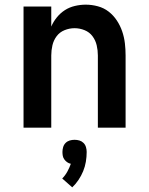

<svg xmlns="http://www.w3.org/2000/svg" viewBox="-20 -548 640 824"><path d="M81 0V-520H200V-434Q209 -455 224 -473.5Q239 -492 258.5 -504.5Q278 -517 301.5 -522.5Q325 -528 348 -528Q374 -528 400 -521Q426 -514 446.5 -498Q467 -482 481.5 -460Q496 -438 504.5 -413Q513 -388 516 -362Q519 -336 519 -310V0H400V-310Q400 -332 395 -353.5Q390 -375 377 -392.5Q364 -410 343 -418.5Q322 -427 300 -427Q278 -427 257 -418.5Q236 -410 223 -392.5Q210 -375 205 -353.5Q200 -332 200 -310V0ZM290 256 247 218Q260 205 269 188.5Q278 172 284 155Q275 153 268 148Q261 143 256 136Q251 129 249.5 121Q248 113 248 104Q248 94 251 83.5Q254 73 261.5 65.5Q269 58 279 55Q289 52 300 52Q311 52 321 55Q331 58 338.5 65.5Q346 73 349 83.5Q352 94 352 104Q352 125 348.5 146Q345 167 337 186.5Q329 206 317 224Q305 242 290 256Z"/></svg>

Font: Iosevka Book
Style: Bold
Weight: 700
Designer: Belleve Invis
Foundry: Belleve Invis
Version: Version 28.0.7; ttfautohint (v1.8.3)